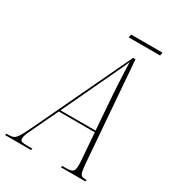

<svg xmlns="http://www.w3.org/2000/svg" viewBox="-251 -934 957 1048"><g transform="rotate(30 227.5 -409.5)"><path d="M-57 0 -54 -10H-41Q-22 -10 -10 -15Q2 -20 15.5 -41Q29 -62 51 -109L338 -714H353L401 -99Q404 -57 408 -38.5Q412 -20 420.5 -15Q429 -10 443 -10H452L449 0H295L298 -10H324Q353 -10 363.5 -19Q374 -28 374 -59Q374 -70 373.5 -79.5Q373 -89 372 -101L360 -258H133L59 -102Q49 -82 41 -63.5Q33 -45 33 -30Q33 -17 43.5 -13.5Q54 -10 79 -10H110L107 0ZM253 -512 138 -268H359L343 -484Q341 -514 339 -551Q337 -588 335.5 -624Q334 -660 333 -685Q325 -666 318.5 -651.5Q312 -637 304 -620Q296 -603 284 -577.5Q272 -552 253 -512ZM261 -799 265 -819H463L459 -799Z"/></g></svg>

Font: Noto Serif Display ExtraCondensed Thin
Style: Italic
Weight: 100
Width: 2
Italic angle: -12°
Designer: Monotype Design Team
Foundry: Monotype Imaging Inc.
Version: Version 2.009